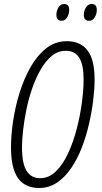

<svg xmlns="http://www.w3.org/2000/svg" viewBox="-20 -930 510 960"><path d="M176 10Q105 10 70 -39.5Q35 -89 35 -193Q35 -253 45.5 -324.5Q56 -396 78 -466.5Q100 -537 133 -595Q166 -653 211 -688.5Q256 -724 314 -724Q383 -724 418 -677.5Q453 -631 453 -532Q453 -486 446 -428.5Q439 -371 425 -310Q411 -249 389 -192Q367 -135 336 -89.5Q305 -44 265 -17Q225 10 176 10ZM180 -39Q225 -39 260 -73.5Q295 -108 321 -164.5Q347 -221 364 -287Q381 -353 389.5 -417.5Q398 -482 398 -532Q398 -607 376 -641.5Q354 -676 309 -676Q270 -676 239 -650.5Q208 -625 183.5 -582.5Q159 -540 141 -488Q123 -436 112 -382Q101 -328 95.5 -278.5Q90 -229 90 -194Q90 -112 113 -75.5Q136 -39 180 -39ZM426 -826Q399 -826 399 -856Q399 -875 409.5 -892.5Q420 -910 439 -910Q464 -910 464 -881Q464 -860 453.5 -843Q443 -826 426 -826ZM288 -826Q262 -826 262 -856Q262 -875 272 -892.5Q282 -910 301 -910Q326 -910 326 -881Q326 -860 315.5 -843Q305 -826 288 -826Z"/></svg>

Font: Noto Sans ExtraCondensed Light
Style: Italic
Weight: 300
Width: 2
Italic angle: -12°
Designer: Monotype Design Team
Foundry: Monotype Imaging Inc.
Version: Version 2.013; ttfautohint (v1.8.4.7-5d5b)